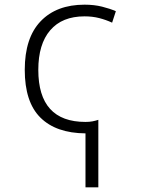

<svg xmlns="http://www.w3.org/2000/svg" viewBox="-20 -562 603 822"><path d="M346 9Q220 8 153 -58.5Q86 -125 86 -263Q86 -400 154 -471Q222 -542 342 -542Q383 -542 417 -533.5Q451 -525 476 -514L460 -465Q434 -477 405 -484.5Q376 -492 342 -492Q246 -492 195 -432.5Q144 -373 144 -263Q144 -40 346 -40Q363 -40 376 -42.5Q389 -45 401 -49V240H346Z"/></svg>

Font: Noto Sans Mono SemiCondensed Light
Style: Regular
Weight: 300
Width: 4
Designer: Monotype Design Team
Foundry: Monotype Imaging Inc.
Version: Version 2.014; ttfautohint (v1.8.4.7-5d5b)